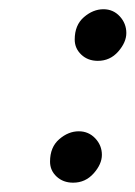

<svg xmlns="http://www.w3.org/2000/svg" viewBox="-20 -433 292 414"><path d="M149.9 -149.9Q170.9 -149.9 185.3 -134.8Q199.7 -119.6 199.7 -99.1Q199.7 -79.1 181.9 -59.1Q164.1 -39.1 137.7 -39.1Q116.2 -39.1 102.1 -52.2Q87.9 -65.4 87.9 -84.5Q87.9 -115.7 107.7 -132.8Q127.4 -149.9 149.9 -149.9ZM203.1 -413.1Q224.1 -413.1 238.3 -397.7Q252.4 -382.3 252.4 -361.8Q252.4 -341.8 234.9 -321.8Q217.3 -301.8 190.9 -301.8Q169.4 -301.8 155.3 -315.2Q141.1 -328.6 141.1 -347.7Q141.1 -378.9 160.9 -396Q180.7 -413.1 203.1 -413.1Z"/></svg>

Font: Linux Libertine G
Style: Bold Italic
Weight: 700
Italic angle: -11.5°
Designer: Philipp H. Poll
Foundry: Philipp H. Poll
Version: Version 4.1.0